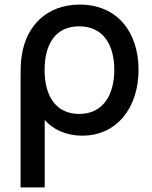

<svg xmlns="http://www.w3.org/2000/svg" viewBox="-20 -575 662 835"><path d="M69.5 -233.5V240H174.5V-53.5C209.5 -12.5 267.5 15 337.5 15C489 15 582.5 -107.5 582.5 -271.5C582.5 -433.5 491.5 -555 327 -555C184 -555 93.5 -463.5 74.5 -332.5C69.5 -302.5 69.5 -269.5 69.5 -233.5ZM174 -270.5C174 -383 221 -460.5 324.5 -460.5C426.5 -460.5 477 -383.5 477 -271C477 -159.5 426 -79.5 324.5 -79.5C223.5 -79.5 174 -156.5 174 -270.5Z"/></svg>

Font: Eudonet SemiBold
Style: Regular
Weight: 600
Designer: Mikhail Sharanda
Foundry: Mikhail Sharanda
Version: Version 4.503;Glyphs 3.1.2 (3151)